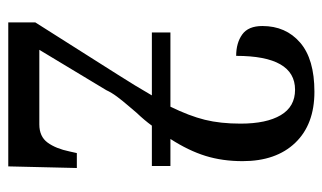

<svg xmlns="http://www.w3.org/2000/svg" viewBox="-182 -618 799 476"><g transform="rotate(90 218.0 -379.5)"><path d="M35 -67 163 -269Q193 -316 216 -356H60V-402H244Q267 -449 276.5 -487.5Q286 -526 286 -576Q286 -640 265 -675.5Q244 -711 202 -711Q118 -711 118 -565Q86 -565 65 -580Q44 -595 44 -630Q44 -688 85 -723.5Q126 -759 207 -759Q288 -759 333.5 -711.5Q379 -664 379 -581Q379 -531 366 -489Q353 -447 324 -402H391V-356H291Q278 -338 259 -318Q255 -313 242 -298Q229 -283 219 -269.5Q209 -256 203 -243L103 -77H288Q318 -77 333 -97.5Q348 -118 355 -152L359 -170H396L392 0H35Z"/></g></svg>

Font: Noto Serif Cond
Style: Regular
Weight: 400
Width: 3
Designer: Monotype Design Team
Foundry: Monotype Imaging Inc.
Version: Version 1.001